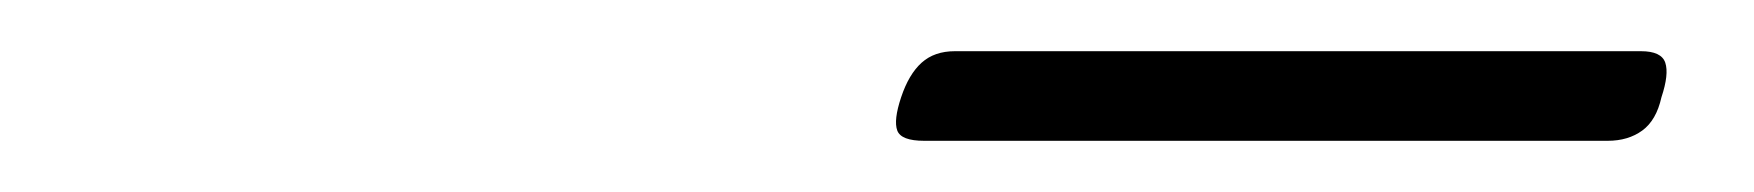

<svg xmlns="http://www.w3.org/2000/svg" viewBox="-20 -771 685 75"><path d="M341 -716Q332 -716 330.5 -720Q329 -724 332 -733Q335 -742 340 -746.5Q345 -751 353 -751H621Q629 -751 630.5 -746.5Q632 -742 629 -733Q627 -724 621.5 -720Q616 -716 608 -716Z"/></svg>

Font: Playwrite CU Thin
Style: Regular
Weight: 250
Designer: Veronika Burian, José Scaglione
Foundry: TypeTogether
Version: Version 1.002